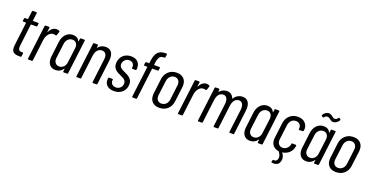

<svg xmlns="http://www.w3.org/2000/svg" viewBox="-30 -1545 4966 2566"><g transform="rotate(20 2453.0 -261.5)"><path d="M258 -453H185Q182 -453 180 -449L143 -143Q141 -125 141 -118Q141 -86 154.5 -74Q168 -62 196 -63H206Q210 -63 212.5 -60Q215 -57 214 -53L209 -10Q207 0 198 0H174Q123 0 96.5 -19.5Q70 -39 70 -92Q70 -100 72 -122L112 -449Q113 -450 112 -451.5Q111 -453 109 -453H71Q61 -453 63 -463L67 -496Q67 -500 70 -503Q73 -506 78 -506H115Q117 -506 118.5 -507Q120 -508 120 -510L134 -622Q134 -626 137 -629Q140 -632 145 -632H193Q202 -632 202 -622L188 -510Q188 -506 191 -506H265Q275 -506 273 -496L269 -463Q269 -459 266 -456Q263 -453 258 -453Z M568 -500Q574 -495 571 -487L553 -435Q550 -426 541 -429Q530 -435 513 -435Q504 -435 500 -434Q466 -432 439 -396.5Q412 -361 406 -310L369 -10Q367 0 358 0H308Q304 0 301.5 -3Q299 -6 300 -10L360 -496Q360 -500 363 -503Q366 -506 371 -506H420Q429 -506 429 -496L421 -436Q421 -433 422.5 -433Q424 -433 425 -435Q464 -511 527 -511Q550 -511 568 -500Z M873 -506H922Q931 -506 931 -496L871 -10Q869 0 860 0H811Q806 0 803.5 -3Q801 -6 802 -10L807 -47Q807 -50 805 -50.5Q803 -51 802 -48Q782 -20 755 -6Q728 8 697 8Q642 8 612.5 -25.5Q583 -59 583 -116Q583 -125 585 -145L611 -361Q620 -431 660 -472.5Q700 -514 761 -514Q792 -514 816 -500Q840 -486 852 -458Q853 -455 855 -455.5Q857 -456 857 -459L862 -496Q864 -506 873 -506ZM819 -150 845 -356Q846 -362 846 -372Q846 -408 826.5 -430Q807 -452 775 -452Q738 -452 711.5 -425.5Q685 -399 680 -356L654 -150Q653 -144 653 -134Q653 -98 673 -76Q693 -54 726 -54Q763 -54 788.5 -80.5Q814 -107 819 -150Z M1332 -389Q1332 -378 1330 -354L1288 -10Q1286 0 1277 0H1227Q1223 0 1220.5 -3Q1218 -6 1219 -10L1260 -348Q1262 -364 1262 -371Q1262 -409 1244.5 -430Q1227 -451 1194 -451Q1156 -451 1130.5 -422Q1105 -393 1099 -343L1058 -10Q1056 0 1047 0H997Q993 0 990.5 -3Q988 -6 989 -10L1049 -496Q1049 -500 1052 -503Q1055 -506 1060 -506H1109Q1118 -506 1118 -496L1114 -464Q1113 -462 1115 -461Q1117 -460 1119 -463Q1139 -488 1166.5 -500.5Q1194 -513 1225 -513Q1277 -513 1304.5 -481Q1332 -449 1332 -389Z M1394 -106Q1394 -119 1395 -125L1396 -132Q1396 -136 1399 -139Q1402 -142 1407 -142H1453Q1462 -142 1462 -132L1461 -126Q1457 -94 1477 -72Q1497 -50 1534 -50Q1572 -50 1597 -75.5Q1622 -101 1622 -139Q1622 -161 1610 -176.5Q1598 -192 1583 -200.5Q1568 -209 1534 -225Q1502 -239 1480.5 -253Q1459 -267 1443.5 -291Q1428 -315 1428 -351Q1428 -365 1429 -373Q1437 -437 1480 -474Q1523 -511 1588 -511Q1648 -511 1681.5 -479Q1715 -447 1715 -393Q1715 -379 1714 -372V-369Q1712 -359 1703 -359H1658Q1648 -359 1650 -369V-375Q1651 -379 1651 -387Q1651 -416 1632 -434.5Q1613 -453 1581 -453Q1547 -453 1523.5 -430.5Q1500 -408 1495 -375Q1492 -351 1502.5 -334.5Q1513 -318 1530 -307Q1547 -296 1579 -282Q1614 -266 1636 -251.5Q1658 -237 1674.5 -212.5Q1691 -188 1691 -152Q1691 -81 1645 -38Q1599 5 1526 5Q1464 5 1429 -25Q1394 -55 1394 -106Z M1916 -541 1913 -510Q1912 -509 1913 -507.5Q1914 -506 1916 -506H1991Q2001 -506 1999 -496L1995 -463Q1993 -453 1984 -453H1910Q1908 -453 1906.5 -452Q1905 -451 1905 -449L1851 -10Q1851 -6 1848 -3Q1845 0 1840 0H1792Q1783 0 1783 -10L1837 -449Q1838 -450 1837 -451.5Q1836 -453 1834 -453H1795Q1785 -453 1787 -463L1791 -496Q1791 -500 1794 -503Q1797 -506 1802 -506H1840Q1842 -506 1843.5 -507Q1845 -508 1845 -510L1849 -542Q1860 -629 1895.5 -668Q1931 -707 2004 -707H2017Q2022 -707 2024.5 -704Q2027 -701 2026 -697L2020 -656Q2019 -646 2009 -646H1997Q1960 -646 1941.5 -620.5Q1923 -595 1916 -541Z M2037 -121Q2037 -137 2038 -145L2064 -360Q2072 -428 2119 -471Q2166 -514 2236 -514Q2299 -514 2335 -478.5Q2371 -443 2371 -384Q2371 -368 2370 -360L2343 -145Q2335 -76 2288 -34Q2241 8 2171 8Q2108 8 2072.5 -27Q2037 -62 2037 -121ZM2275 -150 2300 -356Q2301 -362 2301 -372Q2301 -408 2281 -430Q2261 -452 2228 -452Q2191 -452 2164.5 -425.5Q2138 -399 2133 -356L2107 -150Q2106 -144 2106 -134Q2106 -98 2126 -76.5Q2146 -55 2179 -55Q2217 -55 2243.5 -81Q2270 -107 2275 -150Z M2702 -500Q2708 -495 2705 -487L2687 -435Q2684 -426 2675 -429Q2664 -435 2647 -435Q2638 -435 2634 -434Q2600 -432 2573 -396.5Q2546 -361 2540 -310L2503 -10Q2501 0 2492 0H2442Q2438 0 2435.5 -3Q2433 -6 2434 -10L2494 -496Q2494 -500 2497 -503Q2500 -506 2505 -506H2554Q2563 -506 2563 -496L2555 -436Q2555 -433 2556.5 -433Q2558 -433 2559 -435Q2598 -511 2661 -511Q2684 -511 2702 -500Z M3277 -386Q3277 -368 3274 -347L3233 -10Q3231 0 3222 0H3174Q3169 0 3166.5 -3Q3164 -6 3165 -10L3206 -341Q3207 -349 3207 -365Q3207 -405 3190 -428Q3173 -451 3144 -451Q3107 -451 3082 -422Q3057 -393 3051 -343L3010 -10Q3008 0 2999 0H2950Q2945 0 2942.5 -3Q2940 -6 2941 -10L2982 -341Q2983 -349 2983 -365Q2983 -405 2966.5 -428Q2950 -451 2921 -451Q2883 -451 2858 -422Q2833 -393 2827 -343L2786 -10Q2784 0 2775 0H2726Q2722 0 2719.5 -3Q2717 -6 2718 -10L2778 -496Q2778 -500 2781 -503Q2784 -506 2789 -506H2837Q2846 -506 2846 -496L2842 -465Q2841 -463 2842.5 -462.5Q2844 -462 2846 -464Q2868 -489 2895 -501Q2922 -513 2950 -513Q2986 -513 3011 -494.5Q3036 -476 3047 -442Q3047 -440 3049 -440Q3051 -440 3052 -443Q3074 -479 3106.5 -496Q3139 -513 3173 -513Q3223 -513 3250 -479.5Q3277 -446 3277 -386Z M3640 -506H3689Q3698 -506 3698 -496L3638 -10Q3636 0 3627 0H3578Q3573 0 3570.5 -3Q3568 -6 3569 -10L3574 -47Q3574 -50 3572 -50.5Q3570 -51 3569 -48Q3549 -20 3522 -6Q3495 8 3464 8Q3409 8 3379.5 -25.5Q3350 -59 3350 -116Q3350 -125 3352 -145L3378 -361Q3387 -431 3427 -472.5Q3467 -514 3528 -514Q3559 -514 3583 -500Q3607 -486 3619 -458Q3620 -455 3622 -455.5Q3624 -456 3624 -459L3629 -496Q3631 -506 3640 -506ZM3586 -150 3612 -356Q3613 -362 3613 -372Q3613 -408 3593.5 -430Q3574 -452 3542 -452Q3505 -452 3478.5 -425.5Q3452 -399 3447 -356L3421 -150Q3420 -144 3420 -134Q3420 -98 3440 -76Q3460 -54 3493 -54Q3530 -54 3555.5 -80.5Q3581 -107 3586 -150Z M4083 -355 4033 -353Q4024 -353 4024 -363L4025 -370Q4026 -374 4026 -381Q4026 -411 4005.5 -431.5Q3985 -452 3951 -452Q3914 -452 3888 -425.5Q3862 -399 3857 -356L3831 -150Q3830 -144 3830 -134Q3830 -98 3850 -76Q3870 -54 3902 -54Q3938 -54 3965 -78.5Q3992 -103 3997 -136V-143Q3999 -153 4008 -153L4058 -152Q4062 -152 4064.5 -149Q4067 -146 4066 -142L4065 -131Q4058 -79 4020.5 -41.5Q3983 -4 3926 5Q3921 7 3923 10Q3953 47 3953 89Q3953 108 3947 126Q3937 158 3914.5 171Q3892 184 3864 184Q3848 184 3835 181Q3827 179 3830 170L3836 148Q3838 140 3846 140Q3847 141 3850 141Q3890 146 3902 106Q3905 96 3905 85Q3905 50 3872 8L3868 6Q3817 -1 3788.5 -34.5Q3760 -68 3760 -121Q3760 -129 3762 -145L3788 -361Q3796 -429 3843 -471.5Q3890 -514 3959 -514Q4022 -514 4059 -479Q4096 -444 4096 -392Q4096 -381 4095 -375L4093 -365Q4093 -361 4090 -358Q4087 -355 4083 -355Z M4440 -506H4489Q4498 -506 4498 -496L4438 -10Q4436 0 4427 0H4378Q4373 0 4370.5 -3Q4368 -6 4369 -10L4374 -47Q4374 -50 4372 -50.5Q4370 -51 4369 -48Q4349 -20 4322 -6Q4295 8 4264 8Q4209 8 4179.5 -25.5Q4150 -59 4150 -116Q4150 -125 4152 -145L4178 -361Q4187 -431 4227 -472.5Q4267 -514 4328 -514Q4359 -514 4383 -500Q4407 -486 4419 -458Q4420 -455 4422 -455.5Q4424 -456 4424 -459L4429 -496Q4431 -506 4440 -506ZM4386 -150 4412 -356Q4413 -362 4413 -372Q4413 -408 4393.5 -430Q4374 -452 4342 -452Q4305 -452 4278.5 -425.5Q4252 -399 4247 -356L4221 -150Q4220 -144 4220 -134Q4220 -98 4240 -76Q4260 -54 4293 -54Q4330 -54 4355.5 -80.5Q4381 -107 4386 -150ZM4370 -630Q4367 -632 4359 -638.5Q4351 -645 4344 -647.5Q4337 -650 4330 -650Q4316 -650 4305 -644.5Q4294 -639 4283 -624Q4275 -615 4269 -621L4253 -634Q4246 -641 4251 -648Q4283 -700 4331 -700Q4356 -700 4385 -677Q4399 -665 4406.5 -660.5Q4414 -656 4426 -656Q4451 -656 4471 -684Q4473 -688 4477 -689Q4481 -690 4485 -688L4501 -676Q4504 -673 4504 -670Q4504 -666 4499 -656Q4482 -631 4460 -619.5Q4438 -608 4420 -608Q4406 -608 4396 -613.5Q4386 -619 4370 -630Z M4550 -121Q4550 -137 4551 -145L4577 -360Q4585 -428 4632 -471Q4679 -514 4749 -514Q4812 -514 4848 -478.5Q4884 -443 4884 -384Q4884 -368 4883 -360L4856 -145Q4848 -76 4801 -34Q4754 8 4684 8Q4621 8 4585.5 -27Q4550 -62 4550 -121ZM4788 -150 4813 -356Q4814 -362 4814 -372Q4814 -408 4794 -430Q4774 -452 4741 -452Q4704 -452 4677.5 -425.5Q4651 -399 4646 -356L4620 -150Q4619 -144 4619 -134Q4619 -98 4639 -76.5Q4659 -55 4692 -55Q4730 -55 4756.5 -81Q4783 -107 4788 -150Z"/></g></svg>

Font: Barlow Condensed
Style: Italic
Weight: 400
Width: 3
Italic angle: -7°
Designer: Jeremy Tribby
Foundry: Tribby Type
Version: Version 1.408